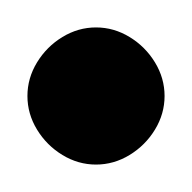

<svg xmlns="http://www.w3.org/2000/svg" viewBox="-20 -140 140 140"><path d="M0 -70Q0 -57 7 -45.5Q14 -34 25.5 -27Q37 -20 50 -20Q63 -20 74.5 -27Q86 -34 93 -45.5Q100 -57 100 -70Q100 -83 93 -94.5Q86 -106 74.5 -113Q63 -120 50 -120Q37 -120 25.5 -113Q14 -106 7 -94.5Q0 -83 0 -70Z"/></svg>

Font: Linefont
Style: Regular
Weight: 400
Monospace: yes
Version: Version 3.002;gftools[0.9.33]